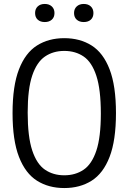

<svg xmlns="http://www.w3.org/2000/svg" viewBox="-20 -942 650 971"><path d="M305 9Q226 9 167.2 -28Q108.5 -65 76 -148.5Q43.5 -232 43.5 -370Q43.5 -508 76 -591.5Q108.5 -675 167.2 -712Q226 -749 305 -749Q384.5 -749 443.2 -712Q502 -675 534.2 -591.5Q566.5 -508 566.5 -370Q566.5 -232 534.2 -148.5Q502 -65 443.2 -28Q384.5 9 305 9ZM305 -55.5Q361.5 -55.5 403 -83.8Q444.5 -112 467.2 -180Q490 -248 490 -367.5Q490 -489.5 467.2 -558.8Q444.5 -628 403 -656.2Q361.5 -684.5 305 -684.5Q249 -684.5 207.5 -656.2Q166 -628 143 -560Q120 -492 120 -372.5Q120 -250.5 143 -181.2Q166 -112 207.5 -83.8Q249 -55.5 305 -55.5ZM403.5 -830.5Q381.5 -830.5 368 -842.5Q354.5 -854.5 354.5 -876Q354.5 -897 368 -909.5Q381.5 -922 403.5 -922Q426 -922 439.2 -909.5Q452.5 -897 452.5 -876Q452.5 -854.5 439.2 -842.5Q426 -830.5 403.5 -830.5ZM206.5 -830.5Q184 -830.5 170.8 -842.5Q157.5 -854.5 157.5 -876Q157.5 -897 170.8 -909.5Q184 -922 206.5 -922Q228.5 -922 242 -909.5Q255.5 -897 255.5 -876Q255.5 -854.5 242 -842.5Q228.5 -830.5 206.5 -830.5Z"/></svg>

Font: Encode Sans Condensed
Style: Regular
Weight: 400
Width: 3
Designer: Multiple Designers
Foundry: Impallari Type
Version: Version 3.000; ttfautohint (v1.8.3) -l 8 -r 50 -G 200 -x 14 